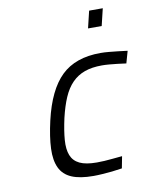

<svg xmlns="http://www.w3.org/2000/svg" viewBox="-81 -759 664 831"><g transform="rotate(-10 251.0 -344.0)"><path d="M384 -509Q402 -509 422.5 -507Q443 -505 461 -503Q481 -500 502 -498L487 -445Q467 -447 448 -450Q431 -452 413 -453.5Q395 -455 381 -455Q337 -455 305 -443.5Q273 -432 249.5 -408Q226 -384 210 -347Q194 -310 182 -259Q170 -205 167 -164.5Q164 -124 174.5 -97.5Q185 -71 212 -58Q239 -45 287 -45Q301 -45 320.5 -46Q340 -47 357 -49Q377 -51 399 -53L389 -1Q367 2 344 5Q324 7 302 8.5Q280 10 263 10Q203 10 167 -5.5Q131 -21 115.5 -54Q100 -87 102 -138Q104 -189 120 -259Q150 -389 212 -449Q274 -509 384 -509ZM368 -698H428L410 -623H350Z"/></g></svg>

Font: Panefresco 250wt
Style: Italic
Weight: 300
Version: Version 1.000